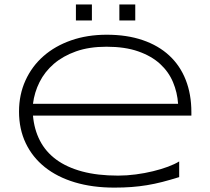

<svg xmlns="http://www.w3.org/2000/svg" viewBox="-20 -835 950 867"><path d="M789.1 -35.2Q748 -22.5 712.9 -13.4Q677.7 -4.4 643.6 1.2Q609.4 6.8 574 9.5Q538.6 12.2 496.1 12.2Q397.5 12.2 317.9 -11.7Q238.3 -35.6 182.4 -80.3Q126.5 -125 96.2 -188.5Q65.9 -252 65.9 -331.1Q65.9 -407.7 95 -471.7Q124 -535.6 176.3 -581.5Q228.5 -627.4 301.3 -652.8Q374 -678.2 461.9 -678.2Q553.2 -678.2 624.5 -653.8Q695.8 -629.4 744.6 -584Q793.5 -538.6 818.8 -473.9Q844.2 -409.2 844.2 -328.1V-313H128.9Q134.3 -250.5 160.2 -200.2Q186 -149.9 233.6 -114.7Q281.2 -79.6 350.8 -60.8Q420.4 -42 513.2 -42Q552.7 -42 593.3 -47.4Q633.8 -52.7 670.9 -61.8Q708 -70.8 738.8 -82.3Q769.5 -93.8 789.1 -106ZM784.2 -366.2Q780.8 -417.5 761.2 -464.1Q741.7 -510.7 702.9 -546.4Q664.1 -582 604.2 -603Q544.4 -624 460.9 -624Q382.3 -624 323.2 -603Q264.2 -582 223.1 -546.6Q182.1 -511.2 158.7 -464.6Q135.3 -418 128.9 -366.2ZM322.8 -742.7V-814.9H395V-742.7ZM519 -742.7V-814.9H590.8V-742.7Z"/></svg>

Font: Syncopate
Style: Regular
Weight: 300
Width: 7
Designer: Astigmatic (AOETI)
Foundry: Astigmatic (AOETI)
Version: Version 001.000